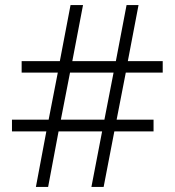

<svg xmlns="http://www.w3.org/2000/svg" viewBox="-20 -734 686 754"><path d="M474 -449 438 -264H583V-218H429L387 0H339L381 -218H210L169 0H121L162 -218H27V-264H171L207 -449H65V-494H215L257 -714H306L264 -494H435L477 -714H524L482 -494H619V-449ZM219 -264H390L426 -449H255Z"/></svg>

Font: Noto Sans Thai Looped Light
Style: Regular
Weight: 300
Designer: Sasikarn Vongin, Ben Mitchell
Foundry: The Fontpad Ltd
Version: Version 1.001; ttfautohint (v1.8.4.7-5d5b)